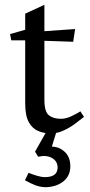

<svg xmlns="http://www.w3.org/2000/svg" viewBox="-20 -540 376 800"><path d="M27 -372 22 -398 85 -416V-483L165 -520V-410L293 -419L285 -366L165 -370V-124Q165 -74 184 -59.5Q203 -45 233 -45Q255 -45 277 -55.5Q299 -66 315 -76L330 -53Q314 -40 291.5 -23.5Q269 -7 243.5 4.5Q218 16 191 16Q164 16 139.5 6Q115 -4 100 -31Q85 -58 85 -109V-372ZM126 92 178 0H218L196 71Q226 71 249.5 92.5Q273 114 273 153Q273 192 245 215Q217 238 173 240Q148 240 127.5 232Q107 224 84 211L99 180Q116 187 134.5 192.5Q153 198 167 198Q220 198 220 158Q220 132 197 118.5Q174 105 139 113Z"/></svg>

Font: Buenard
Style: Regular
Weight: 400
Version: Version 2.000